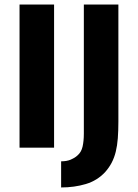

<svg xmlns="http://www.w3.org/2000/svg" viewBox="-20 -650 607 845"><path d="M218 -630V0H66V-630ZM501 -630V-115Q501 -74 498.5 -41.5Q496 -9 489.5 17.5Q483 44 471.5 66Q460 88 443 107Q408 145 357.5 160Q307 175 249 175V60Q274 60 291.5 52.5Q309 45 320 35Q338 20 343.5 -5Q349 -30 349 -62V-630Z"/></svg>

Font: Mukta Malar ExtraBold
Style: Regular
Weight: 800
Designer: Aadarsh Rajan, Girish Dalvi, Yashodeep Gholap
Foundry: Ek Type
Version: Version 2.538;PS 1.000;hotconv 16.6.51;makeotf.lib2.5.65220;